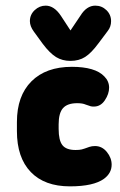

<svg xmlns="http://www.w3.org/2000/svg" viewBox="-20 -650 427 681"><path d="M40 -217V-185Q40 -91 89 -40Q138 11 228 11Q312 11 349 -16Q376 -36 376 -66Q376 -90 359 -111Q342 -132 317 -132Q306 -132 297 -129Q278 -122 270 -120Q262 -118 248 -118Q215 -118 201.5 -135Q188 -152 188 -193V-209Q188 -249 203.5 -266.5Q219 -284 254 -284Q273 -284 284 -279Q298 -274 302 -273Q306 -272 313 -272Q337 -272 352 -294.5Q367 -317 367 -339Q367 -362 350 -379Q334 -396 305 -404.5Q276 -413 235 -413Q143 -413 91.5 -361.5Q40 -310 40 -217ZM230 -542 196 -594Q172 -630 142 -630Q120 -630 103 -614Q86 -598 86 -575Q86 -557 100 -538L132 -494Q157 -461 179 -447.5Q201 -434 230 -434Q260 -434 282 -448Q304 -462 329 -496L362 -540Q374 -555 374 -575Q374 -598 357.5 -614Q341 -630 318 -630Q287 -630 265 -594Z"/></svg>

Font: Beiruti Black
Style: Regular
Weight: 900
Designer: Arlette Boutros
Foundry: Boutros
Version: Version 1.41